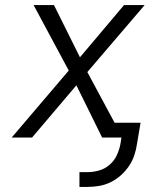

<svg xmlns="http://www.w3.org/2000/svg" viewBox="-20 -540 640 754"><path d="M292 194V136H324Q346 136 369 129.5Q392 123 410.5 107Q429 91 439 69Q449 47 453 25L457 0H381L280 -205L106 0H26L250 -263L112 -520H192L294 -315L467 -520H548L323 -257L430 -58H532L518 25Q515 47 507.5 69.5Q500 92 486.5 112Q473 132 454.5 148.5Q436 165 414.5 175.5Q393 186 370 190Q347 194 324 194Z"/></svg>

Font: Iosevka SS04 Lt Ex Obl
Style: Regular
Weight: 300
Width: 7
Italic angle: -9°
Monospace: yes
Designer: Belleve Invis
Foundry: Belleve Invis
Version: Version 19.0.0; ttfautohint (v1.8.4)